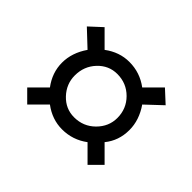

<svg xmlns="http://www.w3.org/2000/svg" viewBox="-98 -727 747 747"><g transform="rotate(45 275.5 -353.0)"><path d="M125 -457 58.6 -519.5 109.4 -566.4 171.9 -503.9Q218.8 -539.1 273.4 -539.1Q332 -539.1 378.9 -503.9L441.4 -566.4L492.2 -519.5L425.8 -457Q460.9 -406.2 460.9 -351.6Q460.9 -293 425.8 -250L488.3 -187.5L441.4 -140.6L378.9 -203.1Q332 -168 273.4 -168Q218.8 -168 171.9 -203.1L109.4 -140.6L62.5 -187.5L125 -250Q89.8 -296.9 89.8 -351.6Q89.8 -406.2 125 -457ZM394.5 -351.6Q394.5 -402.3 359.4 -437.5Q324.2 -472.7 273.4 -472.7Q226.6 -472.7 193.4 -437.5Q160.2 -402.3 160.2 -351.6Q160.2 -304.7 193.4 -269.5Q226.6 -234.4 273.4 -234.4Q324.2 -234.4 359.4 -269.5Q394.5 -304.7 394.5 -351.6Z"/></g></svg>

Font: Droid Sans Fallback
Style: Regular
Weight: 400
Designer: Steve Matteson
Foundry: Ascender Corporation
Version: 3.00 (Khmer version)